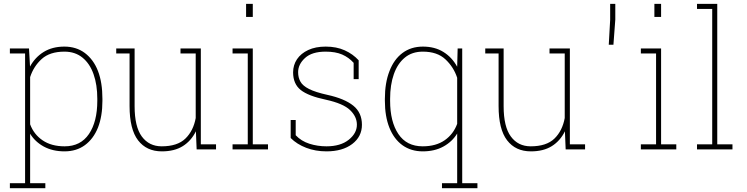

<svg xmlns="http://www.w3.org/2000/svg" viewBox="-20 -782 3912 1005"><path d="M137.7 176.8H217.3V203.1H31.7V176.8H111.3V-502H31.7V-528.3H131.8L137.2 -433.6Q163.6 -482.4 209 -510.3Q254.4 -538.1 316.9 -538.1Q378.9 -538.1 423.8 -504.9Q516.1 -435.1 516.1 -264.6V-254.4Q516.1 -173.3 492.7 -113.8Q468.8 -54.7 424.3 -22.2Q379.9 10.3 317.9 10.3Q255.9 10.3 209.7 -14.6Q163.6 -39.6 137.7 -82ZM318.4 -16.1Q401.9 -16.1 445.6 -80.6Q489.3 -145 489.3 -254.4V-264.6Q489.3 -338.4 469.7 -393.6Q450.2 -449.2 411.6 -480.5Q373 -511.7 317.4 -511.7Q240.7 -511.7 198.2 -473.1Q155.8 -434.6 137.7 -378.4V-131.3Q157.2 -78.6 203.1 -47.4Q249 -16.1 318.4 -16.1Z M827.1 10.3Q747.1 10.3 702.6 -47.6Q658.2 -105.5 658.2 -227.1V-502H588.4V-528.3H684.6V-226.1Q684.6 -118.7 722.4 -67.4Q760.3 -16.1 826.2 -16.1Q908.7 -16.1 950.4 -56.6Q992.2 -97.2 1004.4 -164.1V-502H924.8V-528.3H1031.2V-26.4H1110.8V0H1009.3L1005.4 -94.7Q980.5 -44.4 936.8 -17.1Q893.1 10.3 827.1 10.3Z M1268.1 -693.4V-761.7H1303.2V-693.4ZM1303.2 -528.3V-26.4H1382.8V0H1197.3V-26.4H1276.9V-502H1197.3V-528.3Z M1689 10.3Q1631.3 10.3 1582.8 -8.3Q1534.2 -26.9 1501.5 -59.6V-153.8H1527.8V-74.2Q1556.6 -43.5 1599.1 -29.8Q1641.6 -16.1 1689 -16.1Q1762.2 -16.1 1805.2 -50.3Q1848.1 -84.5 1848.1 -129.4Q1848.1 -171.4 1812.3 -205.8Q1776.4 -240.2 1687 -259.8Q1593.8 -279.3 1554 -311Q1514.2 -342.8 1514.2 -403.3Q1514.2 -441.4 1534.7 -472.2Q1555.2 -502.4 1593.5 -520.3Q1631.8 -538.1 1684.6 -538.1Q1741.2 -538.1 1784.4 -518.6Q1827.6 -499 1857.4 -466.3V-367.7H1831.1V-453.1Q1805.7 -481.4 1771 -496.6Q1736.3 -511.7 1684.6 -511.7Q1612.8 -511.7 1576.7 -478.5Q1540.5 -445.3 1540.5 -404.3Q1540.5 -375.5 1552.7 -354.5Q1564.5 -333 1597.7 -316.2Q1630.9 -299.3 1694.8 -285.2Q1783.7 -265.6 1829.1 -229Q1874.5 -192.4 1874.5 -128.9Q1874.5 -66.9 1823.7 -28.3Q1772.9 10.3 1689 10.3Z M2399.4 176.8H2479V203.1H2293.5V176.8H2373V-83Q2346.7 -40 2300.8 -14.9Q2254.9 10.3 2192.9 10.3Q2131.3 10.3 2086.4 -22Q2042 -54.2 2018.3 -113.5Q1994.6 -172.9 1994.6 -254.4V-264.6Q1994.6 -348.6 2018.6 -409.7Q2042 -471.2 2086.7 -504.6Q2131.3 -538.1 2193.8 -538.1Q2255.9 -538.1 2301 -510Q2346.2 -481.9 2373 -432.6L2375.5 -528.3H2399.4ZM2192.4 -16.1Q2262.2 -16.1 2307.9 -48.1Q2353.5 -80.1 2373 -133.8V-375Q2354.5 -431.2 2311.5 -471.4Q2268.6 -511.7 2193.4 -511.7Q2136.7 -511.7 2099.1 -480.5Q2061 -449.2 2041.5 -393.6Q2022 -337.9 2022 -264.6V-254.4Q2022 -145 2065.2 -80.6Q2108.4 -16.1 2192.4 -16.1Z M2758.8 10.3Q2678.7 10.3 2634.3 -47.6Q2589.8 -105.5 2589.8 -227.1V-502H2520V-528.3H2616.2V-226.1Q2616.2 -118.7 2654.1 -67.4Q2691.9 -16.1 2757.8 -16.1Q2840.3 -16.1 2882.1 -56.6Q2923.8 -97.2 2936 -164.1V-502H2856.4V-528.3H2962.9V-26.4H3042.5V0H2940.9L2937 -94.7Q2912.1 -44.4 2868.4 -17.1Q2824.7 10.3 2758.8 10.3Z M3173.8 -761.7H3200.7V-679.2L3190.9 -547.9H3166.5L3173.8 -678.2Z M3405.3 -693.4V-761.7H3440.4V-693.4ZM3440.4 -528.3V-26.4H3520V0H3334.5V-26.4H3414.1V-502H3334.5V-528.3Z M3734.4 -761.7V-26.4H3814V0H3628.4V-26.4H3708V-735.4H3628.4V-761.7Z"/></svg>

Font: Suwannaphum Thin
Style: Regular
Weight: 100
Designer: Danh Hong
Version: Version 8.002; ttfautohint (v1.8.3)